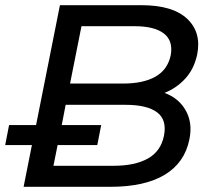

<svg xmlns="http://www.w3.org/2000/svg" viewBox="-21 -720 817 740"><path d="M70 0 102 -161H-1L14 -238H118L210 -700H524Q645 -700 700.5 -647.5Q756 -595 739 -510Q727 -454 693 -417Q659 -380 613 -362Q668 -342 695 -294Q722 -246 709 -183Q691 -93 614 -46.5Q537 0 404 0ZM185 -81H416Q499 -81 549 -109Q599 -137 611 -197Q623 -258 584.5 -287Q546 -316 463 -316H232L217 -238H369L354 -161H201ZM249 -398H454Q531 -398 578 -424.5Q625 -451 637 -507Q647 -563 610.5 -591Q574 -619 498 -619H293Z"/></svg>

Font: Montserrat Medium
Style: Italic
Weight: 500
Italic angle: -11.3°
Designer: Julieta Ulanovsky
Foundry: Julieta Ulanovsky
Version: Version 9.000; ttfautohint (v1.8.4.7-5d5b)